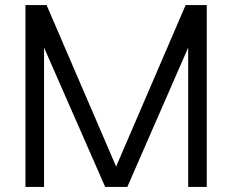

<svg xmlns="http://www.w3.org/2000/svg" viewBox="-20 -734 912 754"><path d="M719 0V-547L480 0H393L153 -547V0H80V-714H163L436 -80L709 -714H792V0Z"/></svg>

Font: Arcon
Style: Regular
Weight: 400
Designer: M. Zarth
Foundry: martin zarth - visuelle & digitale kommunikation
Version: Version 1.131;PS 001.131;hotconv 1.0.70;makeotf.lib2.5.58329